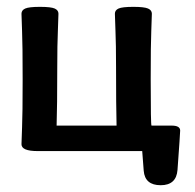

<svg xmlns="http://www.w3.org/2000/svg" viewBox="-20 -443 573 563"><path d="M451.2 100.1Q404.8 100.1 401.4 57.6L397 0H90.3Q43 0 43 -20Q43 -32.7 44.7 -69.8Q46.4 -106.9 46.4 -210.4Q46.4 -314 44.7 -352.1Q43 -390.1 43 -402.8Q43 -413.1 54 -418Q64.9 -422.9 97.2 -422.9Q129.4 -422.9 140.4 -418Q151.4 -413.1 151.4 -402.8Q151.4 -390.1 149.7 -352.1Q147.9 -314 147.9 -245.1Q147.9 -130.9 146 -74.7H321.8Q320.3 -130.9 320.3 -245.1Q320.3 -314 318.6 -352.1Q316.9 -390.1 316.9 -402.8Q316.9 -413.1 327.6 -418Q338.4 -422.9 371.1 -422.9Q402.8 -422.9 414.1 -418Q425.3 -413.1 425.3 -402.8Q425.3 -390.1 423.6 -352.1Q421.9 -314 421.9 -210.4Q421.9 -74.7 424.3 -74.7H483.4Q508.3 -74.7 508.3 -60.1Q508.3 -52.7 500.5 55.2Q497.1 100.1 451.2 100.1Z"/></svg>

Font: ALMAS
Style: Bold
Weight: 700
Designer: ALMAS Font/ by Husham Jawad Kadhim, derived from the Bainsely font by/ Paul James MIller
Foundry: High-Logic / Made with FontCreator
Version: Version 1.411;September 19, 2021;FontCreator 14.0.0.2814 32-